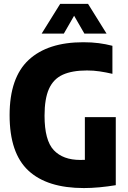

<svg xmlns="http://www.w3.org/2000/svg" viewBox="-20 -970 668 1000"><path d="M417 9.5Q225.5 9.5 127.8 -81.5Q30 -172.5 30 -370Q30 -565.5 129.2 -657.8Q228.5 -750 413.5 -750Q458.5 -750 494.5 -745.2Q530.5 -740.5 565.5 -731.5V-585.5Q531 -593.5 499.2 -598.2Q467.5 -603 433 -603Q356 -603 307.2 -581Q258.5 -559 235.2 -507.5Q212 -456 212 -367.5Q212 -239 260 -188Q308 -137 398 -137Q410 -137 422 -137.5V-360H583V-5.5Q541 1.5 498.2 5.5Q455.5 9.5 417 9.5ZM197 -795 293.5 -950H438.5L535 -795H419.5L366 -888L312.5 -795Z"/></svg>

Font: Encode Sans Condensed Condensed ExtraBold
Style: Regular
Weight: 800
Width: 3
Designer: Multiple Designers
Foundry: Impallari Type
Version: Version 3.000; ttfautohint (v1.8.3) -l 8 -r 50 -G 200 -x 14 